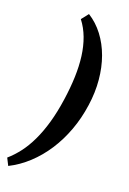

<svg xmlns="http://www.w3.org/2000/svg" viewBox="-224 -842 712 1056"><g transform="rotate(20 132.0 -314.5)"><path d="M272.9 -311.5Q261.7 -231.4 235.1 -159.7Q208.5 -87.9 169.4 -28.1Q130.4 31.7 80.3 78.1Q30.3 124.5 -28.3 153.8L-49.3 112.3Q-17.1 84.5 12 46.6Q41 8.8 64.9 -41.5Q88.9 -91.8 106.9 -154.8Q125 -217.8 136.2 -296.4Q146.5 -367.7 148.7 -431.6Q150.9 -495.6 143.6 -551.8Q136.2 -607.9 118.4 -655.5Q100.6 -703.1 70.8 -741.7L103.5 -783.2Q152.8 -752.4 189.7 -703.9Q226.6 -655.3 248.8 -594Q271 -532.7 277.6 -460.9Q284.2 -389.2 272.9 -311.5Z"/></g></svg>

Font: Gentium Book Basic
Style: Bold Italic
Weight: 700
Italic angle: -8°
Designer: J. Victor Gaultney and Annie Olsen
Foundry: SIL International
Version: Version 1.102; 2013; Maintenance release